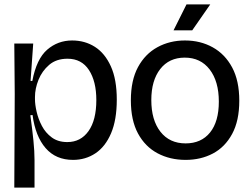

<svg xmlns="http://www.w3.org/2000/svg" viewBox="-20 -714 1140 873"><path d="M45 139 47 -287 45 -516H131L119 -346H127Q146 -446 194.5 -488Q243 -530 308 -530Q366 -530 411.5 -501Q457 -472 484 -412.5Q511 -353 511 -261Q511 -169 485 -108Q459 -47 414 -17Q369 13 312 13Q234 13 187.5 -40.5Q141 -94 128 -191L118 -190Q127 -124 132 -75Q137 -26 137 14V139ZM286 -68Q347 -68 382.5 -118Q418 -168 418 -259Q418 -344 384.5 -395.5Q351 -447 287 -447Q236 -447 203.5 -419Q171 -391 155 -351Q139 -311 139 -273V-263Q139 -239 146.5 -206Q154 -173 170.5 -141.5Q187 -110 215.5 -89Q244 -68 286 -68Z M824 13Q753 13 696.5 -17Q640 -47 607.5 -107Q575 -167 575 -258Q575 -349 607.5 -409Q640 -469 696 -499.5Q752 -530 821 -530Q891 -530 947 -499Q1003 -468 1035.5 -407.5Q1068 -347 1068 -256Q1068 -165 1035.5 -105Q1003 -45 948 -16Q893 13 824 13ZM824 -62Q895 -62 935 -111.5Q975 -161 975 -252Q975 -344 933.5 -398Q892 -452 820 -452Q749 -452 708.5 -400Q668 -348 668 -259Q668 -168 709.5 -115Q751 -62 824 -62ZM854 -576H769L828 -694H936Z"/></svg>

Font: Bricolage Grotesque 48pt
Style: Regular
Weight: 400
Designer: Mathieu Triay
Foundry: Atelier Triay
Version: Version 1.000; ttfautohint (v1.8.4.7-5d5b);gftools[0.9.32]